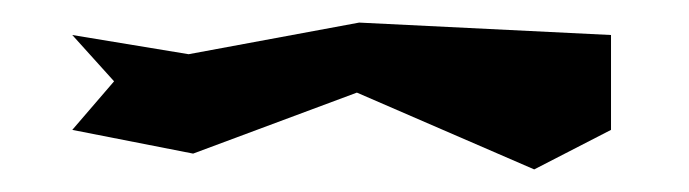

<svg xmlns="http://www.w3.org/2000/svg" viewBox="-20 -547 610 170"><path d="M44 -432 151 -411 296 -465 453 -397 521 -432V-516L298 -527L147 -499L44 -516L81 -475Z"/></svg>

Font: bitstorm
Style: cn
Weight: 400
Version: Version 0.2